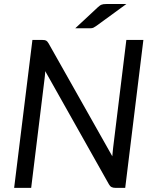

<svg xmlns="http://www.w3.org/2000/svg" viewBox="-20 -910 736 930"><path d="M185 -716.5Q197.5 -716.5 203.2 -713.5Q209 -710.5 215 -700.5L524 -153Q525 -164.5 526 -174.8Q527 -185 528 -194.5L592 -716.5H674.5L586.5 0H539.5Q528 0 520.5 -3.8Q513 -7.5 507.5 -17.5L199 -565.5Q199 -563 198.8 -558.5Q198.5 -554 198 -549Q197.5 -544 197 -538.8Q196.5 -533.5 196 -530L131 0H48.5L137 -716.5ZM592 -890.5 448 -785.5Q439.5 -779.5 433.2 -776.2Q427 -773 417 -773H344.5L453.5 -874.5Q458.5 -879 462.8 -882.2Q467 -885.5 471.5 -887.2Q476 -889 481.5 -889.8Q487 -890.5 495 -890.5Z"/></svg>

Font: Lato TR
Style: Italic
Weight: 400
Italic angle: -12°
Designer: Lukasz Dziedzic
Foundry: tyPoland Lukasz Dziedzic
Version: Version 1.104 2013